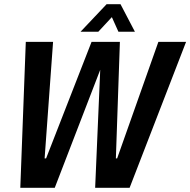

<svg xmlns="http://www.w3.org/2000/svg" viewBox="-20 -888 900 908"><path d="M860 -690 593 0H430L454 -558L239 0H76L102 -690H231L191 -139H198L413 -690H547L528 -139H534L729 -690ZM484 -868H550L618 -738H540L509 -807L445 -738H361Z"/></svg>

Font: Decalotype SemiBold Italic
Style: Regular
Weight: 600
Italic angle: -12°
Designer: Alfredo Marco Pradil
Foundry: Alfredo Marco Pradil
Version: Version 1.0